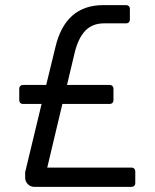

<svg xmlns="http://www.w3.org/2000/svg" viewBox="-20 -728 602 748"><path d="M507 -61V-14Q507 -8 503 -4Q499 0 493 0H114Q99 0 88.5 -10.5Q78 -21 78 -36V-57L142 -323H69Q63 -323 59 -327Q55 -331 55 -337V-383Q55 -389 59 -393Q63 -397 69 -397H160L196 -545Q235 -708 382 -708H472Q478 -708 482 -704Q486 -700 486 -694V-651Q486 -645 482 -641Q478 -637 472 -637H385Q340 -637 312.5 -608.5Q285 -580 271 -523L241 -397H408Q414 -397 418 -393Q422 -389 422 -383V-337Q422 -331 418 -327Q414 -323 408 -323H223L164 -75H493Q499 -75 503 -71Q507 -67 507 -61Z"/></svg>

Font: Miriam Libre
Style: Regular
Weight: 400
Designer: Michal Sahar
Foundry: Hagilda
Version: Version 1.001